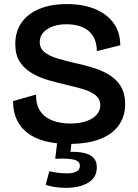

<svg xmlns="http://www.w3.org/2000/svg" viewBox="-20 -693 675 942"><path d="M319 13Q254 13 203 0Q152 -13 116.5 -39.5Q81 -66 62.5 -105.5Q44 -145 44 -197L157 -229Q156 -180 177 -148.5Q198 -117 236.5 -102Q275 -87 325 -87Q372 -87 405 -99Q438 -111 455 -131Q472 -151 472 -177Q472 -206 451 -224Q430 -242 394 -253.5Q358 -265 313 -275Q266 -286 220 -299Q174 -312 136.5 -334Q99 -356 77 -390Q55 -424 55 -477Q55 -537 85 -581Q115 -625 172 -649Q229 -673 308 -673Q387 -673 445.5 -649Q504 -625 537 -580Q570 -535 570 -471L455 -442Q455 -474 445 -499Q435 -524 415.5 -540.5Q396 -557 368.5 -565.5Q341 -574 306 -574Q266 -574 236.5 -562.5Q207 -551 191 -532Q175 -513 175 -487Q175 -456 198.5 -437Q222 -418 261 -406.5Q300 -395 346 -384Q389 -375 432.5 -362Q476 -349 513 -327.5Q550 -306 572 -270.5Q594 -235 594 -181Q594 -122 562.5 -78Q531 -34 470 -10.5Q409 13 319 13ZM204 214 222 147Q238 151 263 154.5Q288 158 313 157.5Q338 157 355 148.5Q372 140 372 121Q372 114 369 107Q366 100 355 94.5Q344 89 319 86.5Q294 84 251 86L262 -6H332L326 52Q370 51 398.5 59Q427 67 441 84Q455 101 455 127Q455 168 429 191Q403 214 363.5 222.5Q324 231 281 228Q238 225 204 214Z"/></svg>

Font: Bricolage Grotesque 28pt SemiBold
Style: Regular
Weight: 600
Version: Version 1.001;gftools[0.9.33.dev8+g029e19f]